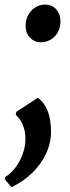

<svg xmlns="http://www.w3.org/2000/svg" viewBox="-40 -542 296 813"><path d="M8.5 250.5 -19.5 217.5 -19 208.5Q8 191.5 27.5 164.5Q47 137.5 57.2 107Q67.5 76.5 67.5 48Q67.5 20 61.5 0.5Q55.5 -19 46.2 -32.8Q37 -46.5 26.5 -56L29.5 -69L120.5 -128Q147.5 -108 161.8 -72.5Q176 -37 176 16.5Q176 64 154.8 109Q133.5 154 95.8 190.8Q58 227.5 8.5 250.5ZM68.5 -433.5Q69 -472 93.2 -497.2Q117.5 -522.5 151 -522.5Q181 -522.5 198.5 -502Q216 -481.5 216 -452.5Q216 -412.5 191.8 -387.8Q167.5 -363 131 -363Q105.5 -363 86.8 -382.8Q68 -402.5 68.5 -433.5Z"/></svg>

Font: Merriweather 48pt ExtraBold
Style: Italic
Weight: 800
Italic angle: -7.8°
Version: Version 2.101